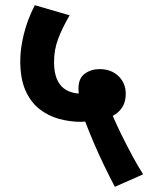

<svg xmlns="http://www.w3.org/2000/svg" viewBox="-20 -652 571 739"><path d="M422 67Q402 29 380.5 -15.5Q359 -60 340.5 -103.5Q322 -147 308 -184Q301 -183 292 -183Q249 -183 207 -194.5Q165 -206 131.5 -232.5Q98 -259 78 -304Q58 -349 58 -418Q58 -465 72 -521.5Q86 -578 114 -632L248 -593Q220 -545 204 -503Q188 -461 188 -413Q188 -299 283 -292Q282 -302 282 -311Q282 -351 306.5 -368.5Q331 -386 363 -386Q408 -386 436 -359Q464 -332 464 -291Q464 -260 450.5 -239Q437 -218 414 -206Q428 -173 448 -132.5Q468 -92 489.5 -52Q511 -12 531 19Z"/></svg>

Font: Noto Sans Devanagari UI SemiCondensed
Style: Bold
Weight: 700
Width: 4
Designer: Jelle Bosma - Monotype Design Team
Foundry: Monotype Imaging Inc.
Version: Version 2.004; ttfautohint (v1.8.4.7-5d5b)